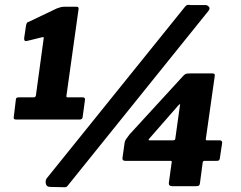

<svg xmlns="http://www.w3.org/2000/svg" viewBox="-20 -771 997 795"><path d="M322 -368Q333 -368 332 -358L322 -285Q321 -276 309 -276H47Q34 -276 37 -287L46 -361Q47 -368 58 -368H120Q128 -368 129 -378L161 -613Q163 -618 155 -617L94 -602Q79 -597 80 -613L88 -667Q90 -674 91.5 -676.5Q93 -679 100 -681L215 -736Q226 -740 232 -741.5Q238 -743 246 -743H297Q308 -743 305 -731L255 -374Q254 -368 260 -368H322ZM261 -3Q256 4 250.5 4Q245 4 235 4L188 3Q173 3 170 -9.5Q167 -22 173 -32L746 -743Q754 -752 759 -751Q764 -750 771 -750H831Q838 -750 844.5 -743.5Q851 -737 844 -727ZM737 -455Q744 -463 749 -465Q754 -467 766 -467H860Q872 -467 869 -455L832 -194Q832 -190 837 -190H889Q900 -190 900 -180L890 -114Q889 -109 886.5 -107Q884 -105 877 -105H827Q819 -105 819 -96L808 -13Q807 -5 803.5 -2.5Q800 0 790 0H694Q678 0 679 -13L691 -100Q692 -105 686 -105H499Q486 -105 487 -116L496 -180Q497 -187 501.5 -194Q506 -201 516 -214L737 -455ZM697 -190Q706 -190 706 -198L725 -334Q727 -340 724.5 -339.5Q722 -339 717 -333L598 -197Q592 -190 599 -190Z"/></svg>

Font: Libre Franklin ExtraBold
Style: Italic
Weight: 800
Italic angle: -8°
Designer: Pablo Impallari, Rodrigo Fuenzalida, Nhung Nguyen
Foundry: Impallari Type
Version: Version 3.000